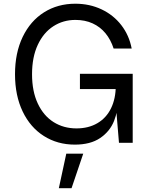

<svg xmlns="http://www.w3.org/2000/svg" viewBox="-20 -757 778 1018"><path d="M59.6 -363.3Q59.6 -476.6 100.3 -561.3Q141.1 -646 213.6 -691.7Q286.1 -737.3 379.4 -737.3Q455.1 -737.3 518.6 -707.3Q582 -677.2 623.5 -623.3Q665 -569.3 678.2 -499.5H582.5Q567.4 -546.4 539.3 -580.6Q511.2 -614.7 470.9 -633.1Q430.7 -651.4 379.9 -651.4Q314.9 -651.4 262.7 -617.7Q210.4 -584 180.2 -519Q149.9 -454.1 149.9 -363.3Q149.9 -272.9 180.4 -208Q210.9 -143.1 264.2 -109.6Q317.4 -76.2 385.3 -76.2Q449.2 -76.2 496.3 -103.8Q543.5 -131.3 568.6 -182.6Q593.8 -233.9 593.8 -303.2H606.4V-235.4Q606.4 -170.4 584.5 -115.2Q562.5 -60.1 511 -25.1Q459.5 9.8 377 9.8Q284.7 9.8 212.6 -35.9Q140.6 -81.5 100.1 -166Q59.6 -250.5 59.6 -363.3ZM595.7 -182.1V-284.7H403.8V-365.7H683.6V0H610.8ZM331.5 57.6H421.4L359.4 240.7H292Z"/></svg>

Font: Raveo Variable
Style: Regular
Weight: 400
Designer: Jakub Foglar, Rasmus Andersson (Inter)
Foundry: Jakubfoglar.com
Version: Version 1.000;Glyphs 3.2.3 (3260)